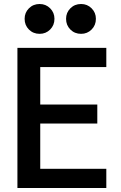

<svg xmlns="http://www.w3.org/2000/svg" viewBox="-20 -939 603 959"><path d="M67 0V-700H511V-604H181V-417H466V-322H181V-96H511V0ZM178 -770Q146 -770 124.5 -791.5Q103 -813 103 -845Q103 -876 124.5 -897.5Q146 -919 178 -919Q209 -919 230.5 -897.5Q252 -876 252 -845Q252 -813 230.5 -791.5Q209 -770 178 -770ZM385 -770Q353 -770 331.5 -791.5Q310 -813 310 -845Q310 -876 331.5 -897.5Q353 -919 385 -919Q416 -919 437.5 -897.5Q459 -876 459 -845Q459 -813 437.5 -791.5Q416 -770 385 -770Z"/></svg>

Font: Rethink Sans SemiBold
Style: Regular
Weight: 600
Designer: The Rethink Sans project authors (Hans Thiessen). DM Sans designed by Colophon Foundry.
Foundry: Rethink Communications LLC
Version: Version 1.001